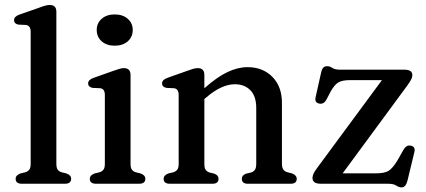

<svg xmlns="http://www.w3.org/2000/svg" viewBox="-20 -758 1758 792"><path d="M212.5 -709.5V-81.5Q212.5 -66 218 -58.2Q223.5 -50.5 234 -47.5L254 -42.5Q273.5 -35.5 273.5 -20.5Q273.5 0 247.5 0H70.5Q44.5 0 44.5 -20.5Q44.5 -35 64 -42.5L85 -47.5Q95.5 -51 101 -58.5Q106.5 -66 106.5 -81.5V-627.5Q106.5 -651.5 88 -655L55.5 -656.5Q38 -660 38 -675Q38 -690 60.5 -698L139.5 -725.5Q155 -731.5 165.8 -734.5Q176.5 -737.5 185 -737.5Q212.5 -737.5 212.5 -709.5Z M453 -569.5Q420 -569.5 399.5 -587.5Q379 -605.5 379 -634.5Q379 -662.5 399.5 -680.5Q420 -698.5 453 -698.5Q486.5 -698.5 507 -680.5Q527.5 -662.5 527.5 -634.5Q527.5 -605.5 507 -587.5Q486.5 -569.5 453 -569.5ZM518.5 -448.5V-81.5Q518.5 -66 524 -58.2Q529.5 -50.5 540 -47.5L560 -42.5Q579.5 -35.5 579.5 -20.5Q579.5 0 553.5 0H376.5Q350.5 0 350.5 -20.5Q350.5 -35 370 -42.5L391 -47.5Q401.5 -51 407 -58.5Q412.5 -66 412.5 -81.5V-366.5Q412.5 -391 394 -394L361.5 -395.5Q343.5 -399.5 343.5 -414Q343.5 -429 366.5 -437L445.5 -465Q461 -470.5 471.8 -473.8Q482.5 -477 491 -477Q518.5 -477 518.5 -448.5Z M823 -448.5V-394Q875.5 -440.5 918.5 -460.8Q961.5 -481 1001 -481Q1064 -481 1103.5 -441Q1143 -401 1143 -334V-82.5Q1143 -66.5 1148.8 -58.5Q1154.5 -50.5 1165.5 -47.5L1185 -42.5Q1204 -35 1204 -20.5Q1204 0 1178.5 0H1002.5Q977.5 0 977.5 -21Q977.5 -34.5 994.5 -41.5L1015.5 -46.5Q1026.5 -50 1031.8 -58Q1037 -66 1037 -82.5V-312.5Q1037 -361 1012.8 -385.8Q988.5 -410.5 948.5 -410.5Q922.5 -410.5 892.8 -397.2Q863 -384 829.5 -355L823 -349.5V-81.5Q823 -65.5 828.2 -57.8Q833.5 -50 844 -46.5L864.5 -41.5Q881.5 -34.5 881.5 -21Q881.5 0 856.5 0H681Q655 0 655 -20.5Q655 -35 674.5 -42.5L695.5 -47.5Q706 -51 711.5 -58.5Q717 -66 717 -81.5V-366.5Q717 -391 698.5 -394L666 -395.5Q648.5 -399.5 648.5 -414Q648.5 -429 671 -437L750 -465Q765 -470.5 775.8 -473.8Q786.5 -477 796 -477Q823 -477 823 -448.5Z M1657 -401 1393.5 -43H1531.5Q1566.5 -43 1583.2 -53.5Q1600 -64 1620.5 -98L1644.5 -140.5Q1656 -160 1673 -157.5Q1694.5 -154 1689.5 -131.5L1661 -13.5Q1654 15 1636.5 15Q1625.5 15 1614.5 7.5Q1603.5 0 1581.5 0H1304.5Q1285 0 1277 -6.5Q1269 -13 1269 -24Q1269 -32 1273.2 -41.5Q1277.5 -51 1289.5 -67L1555.5 -427.5H1423.5Q1392 -427.5 1376 -418.2Q1360 -409 1344 -380.5L1326.5 -347Q1315.5 -327.5 1298 -330.5Q1276.5 -334 1282 -357.5L1304 -456Q1307.5 -472.5 1313.5 -478.8Q1319.5 -485 1329 -485Q1340.5 -485 1351 -477.8Q1361.5 -470.5 1383.5 -470.5H1648.5Q1681 -470.5 1681 -448Q1681 -440 1676 -430Q1671 -420 1657 -401Z"/></svg>

Font: Fraunces 9pt S050
Style: Regular
Weight: 400
Version: Version 1.000; ttfautohint (v1.8.3)